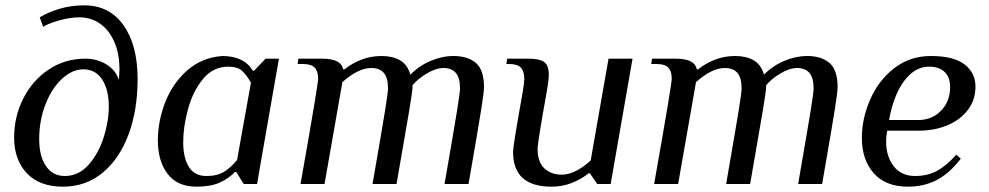

<svg xmlns="http://www.w3.org/2000/svg" viewBox="-20 -690 3707 720"><path d="M33 -174Q33 -253 67.5 -321Q102 -389 163 -429.5Q224 -470 300 -470Q344 -470 379 -448.5Q414 -427 426 -390Q428 -422 428 -430Q428 -490 408 -534.5Q388 -579 354 -602Q320 -625 278 -625Q240 -625 197 -612Q154 -599 142 -589L129 -625Q158 -643 201.5 -656.5Q245 -670 296 -670Q390 -670 443 -595.5Q496 -521 496 -394Q496 -276 461.5 -184.5Q427 -93 364 -41.5Q301 10 216 10Q128 10 80.5 -40.5Q33 -91 33 -174ZM388 -290Q388 -354 363 -392Q338 -430 293 -430Q251 -430 212.5 -394.5Q174 -359 150.5 -298.5Q127 -238 127 -168Q127 -104 152.5 -67Q178 -30 223 -30Q275 -30 312.5 -72.5Q350 -115 369 -175.5Q388 -236 388 -290Z M572 -163Q572 -236 599.5 -306.5Q627 -377 681.5 -425.5Q736 -474 813 -480Q895 -480 928 -425H933L976 -470H1026L959 -87L944 0H894L866 -45H861Q838 -21 804.5 -5.5Q771 10 717 10Q645 10 608.5 -38Q572 -86 572 -163ZM869 -90 921 -380Q904 -410 887 -425Q870 -440 836 -440Q779 -440 741 -393.5Q703 -347 685 -280.5Q667 -214 667 -157Q667 -99 688 -64.5Q709 -30 754 -30Q795 -30 820.5 -46Q846 -62 869 -90Z M1173 -395Q1173 -423 1160 -436.5Q1147 -450 1116 -450H1096L1099 -470H1189Q1259 -470 1267 -430H1272Q1299 -452 1334.5 -466Q1370 -480 1411 -480Q1452 -480 1480 -464Q1508 -448 1519 -410Q1551 -443 1594.5 -461.5Q1638 -480 1681 -480Q1734 -480 1764.5 -454Q1795 -428 1795 -363Q1795 -347 1785.5 -285.5Q1776 -224 1737 0H1647Q1685 -219 1695 -281.5Q1705 -344 1705 -358Q1705 -399 1689 -417Q1673 -435 1643 -435Q1615 -435 1580.5 -414.5Q1546 -394 1527 -370V-363Q1527 -350 1513.5 -269Q1500 -188 1467 0H1377Q1415 -219 1425 -281.5Q1435 -344 1435 -358Q1435 -399 1419 -417Q1403 -435 1373 -435Q1323 -435 1264 -382L1197 0H1107Q1145 -215 1159 -300Q1173 -385 1173 -395Z M1904 -120Q1904 -132 1912 -182Q1920 -232 1941 -350Q1946 -382 1946 -395Q1946 -423 1933 -436.5Q1920 -450 1889 -450H1879L1882 -470H1962Q2003 -470 2020.5 -457.5Q2038 -445 2038 -409Q2038 -392 2031 -350Q1996 -156 1996 -132Q1996 -82 2021.5 -58.5Q2047 -35 2086 -35Q2136 -35 2195 -88L2262 -470H2352L2270 0H2220L2192 -40H2187Q2160 -18 2124.5 -4Q2089 10 2048 10Q1904 10 1904 -120Z M2499 -395Q2499 -423 2486 -436.5Q2473 -450 2442 -450H2422L2425 -470H2515Q2585 -470 2593 -430H2598Q2625 -452 2660.5 -466Q2696 -480 2737 -480Q2778 -480 2806 -464Q2834 -448 2845 -410Q2877 -443 2920.5 -461.5Q2964 -480 3007 -480Q3060 -480 3090.5 -454Q3121 -428 3121 -363Q3121 -347 3111.5 -285.5Q3102 -224 3063 0H2973Q3011 -219 3021 -281.5Q3031 -344 3031 -358Q3031 -399 3015 -417Q2999 -435 2969 -435Q2941 -435 2906.5 -414.5Q2872 -394 2853 -370V-363Q2853 -350 2839.5 -269Q2826 -188 2793 0H2703Q2741 -219 2751 -281.5Q2761 -344 2761 -358Q2761 -399 2745 -417Q2729 -435 2699 -435Q2649 -435 2590 -382L2523 0H2433Q2471 -215 2485 -300Q2499 -385 2499 -395Z M3212 -173Q3212 -245 3243 -316.5Q3274 -388 3333 -434Q3392 -480 3471 -480Q3556 -480 3597 -448.5Q3638 -417 3638 -366Q3638 -314 3608.5 -276.5Q3579 -239 3531 -219.5Q3483 -200 3427 -200H3307Q3303 -180 3303 -159Q3303 -103 3331.5 -66.5Q3360 -30 3412 -30Q3459 -30 3495 -50Q3531 -70 3566 -110L3583 -95Q3540 -39 3492 -14.5Q3444 10 3385 10Q3301 10 3256.5 -40.5Q3212 -91 3212 -173ZM3429 -240Q3478 -242 3510.5 -276.5Q3543 -311 3543 -364Q3543 -400 3522.5 -420Q3502 -440 3464 -440Q3411 -440 3371 -387Q3331 -334 3314 -240Z"/></svg>

Font: Philosopher
Style: Italic
Weight: 400
Italic angle: -10°
Designer: Jovanny Lemonad
Foundry: Jovanny Lemonad
Version: Version 2.000